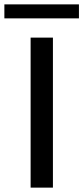

<svg xmlns="http://www.w3.org/2000/svg" viewBox="-43 -858 381 878"><path d="M97 0V-686H199V0ZM-23 -774V-838H318V-774Z"/></svg>

Font: Archivo SemiExpanded
Style: Regular
Weight: 400
Width: 6
Designer: Hector Gatti
Foundry: Omnibus-Type
Version: Version 2.001